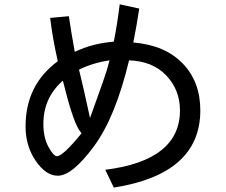

<svg xmlns="http://www.w3.org/2000/svg" viewBox="-20 -809 1040 884"><path d="M503.9 54.7 464.8 -27.3Q808.6 -70.3 808.6 -300.8Q808.6 -394.5 746.1 -460.9Q683.6 -527.3 574.2 -531.2Q511.7 -269.5 412.1 -134.8Q312.5 0 246.1 0Q191.4 0 144.5 -68.4Q97.7 -136.7 97.7 -226.6Q97.7 -418 246.1 -527.3Q222.7 -628.9 210.9 -726.6L296.9 -734.4Q308.6 -656.2 324.2 -570.3Q406.2 -609.4 503.9 -617.2Q519.5 -695.3 531.2 -789.1L621.1 -769.5Q609.4 -691.4 593.8 -613.3Q738.3 -601.6 820.3 -517.6Q902.3 -433.6 902.3 -300.8Q902.3 -7.8 503.9 54.7ZM484.4 -531.2Q406.2 -519.5 343.8 -488.3Q363.3 -410.2 394.5 -265.6L453.1 -429.7Q472.7 -484.4 484.4 -531.2ZM355.5 -195.3 343.8 -210.9Q312.5 -261.7 269.5 -437.5Q179.7 -359.4 179.7 -238.3Q179.7 -175.8 203.1 -132.8Q226.6 -89.8 242.2 -89.8Q269.5 -89.8 355.5 -195.3Z"/></svg>

Font: Droid Sans Fallback
Style: Regular
Weight: 400
Designer: Steve Matteson
Foundry: Ascender Corporation
Version: 3.00 (Khmer version)